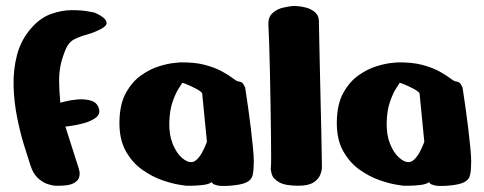

<svg xmlns="http://www.w3.org/2000/svg" viewBox="-20 -622 1620 643"><path d="M178 0Q178 0 167 0Q156 0 139.5 -5.5Q123 -11 107 -25.5Q91 -40 82 -68Q73 -95 60 -137.5Q47 -180 37 -230.5Q27 -281 25.5 -334.5Q24 -388 37 -438Q50 -488 84 -527Q114 -562 150.5 -575Q187 -588 220 -588Q253 -588 274.5 -584Q296 -580 296 -580Q296 -580 306 -575.5Q316 -571 326 -563Q336 -555 337 -545.5Q338 -536 320 -526Q296 -513 272 -506.5Q248 -500 229 -490.5Q210 -481 200 -457Q188 -428 183 -404Q178 -380 178 -351Q178 -322 182 -278Q182 -278 199.5 -282.5Q217 -287 240.5 -289Q264 -291 284.5 -285Q305 -279 311 -259Q317 -240 301 -228Q285 -216 261 -209.5Q237 -203 218 -200.5Q199 -198 199 -198L244 -57Q244 -57 246 -48.5Q248 -40 245 -28.5Q242 -17 227 -8.5Q212 0 178 0Z M582 -413Q632 -414 667 -404.5Q702 -395 725 -382Q748 -369 761 -359Q774 -349 780 -349Q791 -348 796 -338.5Q801 -329 801 -329Q801 -329 804 -309Q807 -289 811.5 -258Q816 -227 820 -193Q824 -159 827 -129Q830 -99 830 -82Q830 -54 826.5 -37Q823 -20 806 -11.5Q789 -3 750 0Q721 2 708 -1Q695 -4 692 -8Q689 -12 689 -12Q680 -5 659.5 -2.5Q639 0 621 0Q603 0 603 0Q603 0 580 -3.5Q557 -7 523.5 -18.5Q490 -30 456.5 -53.5Q423 -77 401 -116.5Q379 -156 380 -215Q381 -274 402 -311.5Q423 -349 453 -370Q483 -391 512.5 -400Q542 -409 562 -411Q582 -413 582 -413ZM657 -310Q652 -317 635.5 -325.5Q619 -334 604.5 -340Q590 -346 590 -344Q590 -343 579.5 -327.5Q569 -312 558.5 -282.5Q548 -253 547 -212Q546 -171 558 -141Q570 -111 587.5 -95Q605 -79 620 -79Q631 -79 641 -89.5Q651 -100 658 -113.5Q665 -127 669 -137Q673 -147 673 -147Z M962 -602Q962 -602 975 -601.5Q988 -601 1005 -596.5Q1022 -592 1035 -581Q1048 -570 1048 -550Q1048 -537 1049 -497Q1050 -457 1051 -402.5Q1052 -348 1053.5 -290.5Q1055 -233 1056 -183Q1057 -133 1057.5 -102Q1058 -71 1058 -71Q1058 -71 1058 -60.5Q1058 -50 1052 -35.5Q1046 -21 1029 -10.5Q1012 0 979 0Q935 0 915 -11.5Q895 -23 890.5 -37.5Q886 -52 887 -60Q888 -64 888 -95Q888 -126 887.5 -173Q887 -220 886 -274Q885 -328 884 -380.5Q883 -433 881.5 -474.5Q880 -516 879 -536Q877 -564 892.5 -578Q908 -592 928.5 -596.5Q949 -601 962 -602Z M1310 -413Q1360 -414 1395 -404.5Q1430 -395 1453 -382Q1476 -369 1489 -359Q1502 -349 1508 -349Q1519 -348 1524 -338.5Q1529 -329 1529 -329Q1529 -329 1532 -309Q1535 -289 1539.5 -258Q1544 -227 1548 -193Q1552 -159 1555 -129Q1558 -99 1558 -82Q1558 -54 1554.5 -37Q1551 -20 1534 -11.5Q1517 -3 1478 0Q1449 2 1436 -1Q1423 -4 1420 -8Q1417 -12 1417 -12Q1408 -5 1387.5 -2.5Q1367 0 1349 0Q1331 0 1331 0Q1331 0 1308 -3.5Q1285 -7 1251.5 -18.5Q1218 -30 1184.5 -53.5Q1151 -77 1129 -116.5Q1107 -156 1108 -215Q1109 -274 1130 -311.5Q1151 -349 1181 -370Q1211 -391 1240.5 -400Q1270 -409 1290 -411Q1310 -413 1310 -413ZM1385 -310Q1380 -317 1363.5 -325.5Q1347 -334 1332.5 -340Q1318 -346 1318 -344Q1318 -343 1307.5 -327.5Q1297 -312 1286.5 -282.5Q1276 -253 1275 -212Q1274 -171 1286 -141Q1298 -111 1315.5 -95Q1333 -79 1348 -79Q1359 -79 1369 -89.5Q1379 -100 1386 -113.5Q1393 -127 1397 -137Q1401 -147 1401 -147Z"/></svg>

Font: Nerko One
Style: Regular
Weight: 400
Designer: Nermin Kahrimanovic
Foundry: Nermin Kahrimanovic
Version: Version 1.101